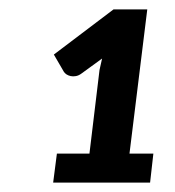

<svg xmlns="http://www.w3.org/2000/svg" viewBox="-20 -840 374 410"><path d="M93.5 -450ZM101.5 -512 93.5 -450H300.5L307.5 -512H256.5L294.5 -820H222.5L95 -723.5L116.5 -686.5C117.8 -684.5 119.8 -682.7 122.2 -681C124.8 -679.4 127.7 -678.2 131 -677.5C134.3 -676.8 138 -676.8 142 -677.5C146 -678.2 150 -680 154 -683L198 -715L192.5 -690.5L171 -512Z"/></svg>

Font: Lato
Style: Bold Italic
Weight: 700
Italic angle: -7°
Designer: Lukasz Dziedzic
Foundry: tyPoland Lukasz Dziedzic
Version: Version 2.007; 2014-02-27